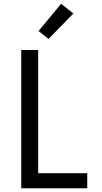

<svg xmlns="http://www.w3.org/2000/svg" viewBox="-20 -1001 540 1021"><path d="M93 0V-735H183V-80H444V0ZM238 -794 185 -836 305 -981 370 -929Z"/></svg>

Font: Iosevka Curly Medium
Style: Regular
Weight: 500
Monospace: yes
Designer: Belleve Invis
Foundry: Belleve Invis
Version: Version 22.1.2; ttfautohint (v1.8.4)